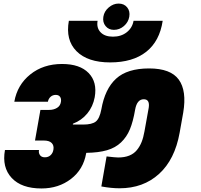

<svg xmlns="http://www.w3.org/2000/svg" viewBox="-20 -1063 1122 1074"><path d="M211.9 -8.8Q100.1 -8.8 45.2 -67.9Q-9.8 -127 7.8 -224.1H198.2Q194.8 -208 203.4 -195.6Q211.9 -183.1 231 -183.1Q250.5 -183.1 263.2 -195.1Q275.9 -207 278.8 -226.1Q282.7 -249.5 269 -263.2Q255.4 -276.9 225.1 -276.9H175.8L206.1 -448.2H254.9Q280.3 -448.2 298.8 -459.5Q317.4 -470.7 320.8 -493.2Q323.7 -510.7 315.9 -521.5Q308.1 -532.2 292 -532.2Q274.9 -532.2 262.9 -521.5Q251 -510.7 248 -494.1H60.1Q76.7 -588.4 149.4 -646.7Q222.2 -705.1 327.1 -705.1Q426.8 -705.1 475.8 -654.5Q524.9 -604 509.8 -519Q500 -466.8 468.3 -428.2Q436.5 -389.6 388.2 -371.1L387.2 -367.2Q387.7 -367.2 388.7 -366.7Q389.6 -366.2 390.1 -366.2H444.8Q494.6 -366.2 515.9 -383.1Q537.1 -399.9 546.9 -451.2Q566.9 -565.9 629.4 -623Q691.9 -680.2 814 -680.2Q934.6 -680.2 980 -617.7Q1025.4 -555.2 1004.9 -433.1L984.9 -320.8Q958 -170.4 869.6 -90.1Q781.2 -9.8 648.9 -9.8Q602.5 -9.8 546.9 -20L576.2 -188Q626 -182.1 641.1 -182.1Q676.8 -182.1 702.9 -192.6Q729 -203.1 745.6 -223.4Q762.2 -243.7 772.2 -268.8Q782.2 -293.9 788.1 -328.1L812 -460.9Q818.8 -507.8 784.2 -507.8Q746.1 -507.8 735.8 -449.2Q724.6 -383.3 706.8 -340.1Q689 -296.9 657.2 -266.6Q625.5 -236.3 578.6 -222.7Q531.7 -209 462.9 -208L461.9 -205.1Q446.3 -115.2 377 -62Q307.6 -8.8 211.9 -8.8ZM596.2 -713.9Q470.2 -713.9 408 -776.6Q345.7 -839.4 365.2 -946.8H525.9Q519 -907.2 542.5 -882.6Q565.9 -857.9 611.8 -857.9Q657.7 -857.9 689 -882.6Q720.2 -907.2 727.1 -946.8H890.1Q873 -832.5 797.9 -773.2Q722.7 -713.9 596.2 -713.9ZM617.2 -896Q587.9 -896 570.6 -917.2Q553.2 -938.5 558.1 -969.2Q563 -1000 588.4 -1021.5Q613.8 -1043 643.1 -1043Q674.3 -1043 691.4 -1021.7Q708.5 -1000.5 703.1 -969.2Q697.8 -938.5 673.1 -917.2Q648.4 -896 617.2 -896Z"/></svg>

Font: SVN-Poppins Black
Style: Italic
Weight: 900
Italic angle: -10°
Designer: Ninad Kale (Devanagari), Jonny Pinhorn (Latin)
Foundry: Indian Type Foundry
Version: Version 3.002 2017